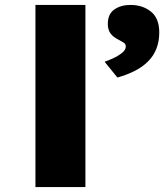

<svg xmlns="http://www.w3.org/2000/svg" viewBox="-20 -760 667 780"><path d="M124 0V-740H327V0ZM457 -445 405 -509Q419 -514 439 -523Q459 -532 475 -544.5Q491 -557 491 -571Q491 -581 483.5 -586Q476 -591 463 -598Q440 -609 429 -624Q418 -639 418 -663Q418 -703 444.5 -721.5Q471 -740 510 -740Q559 -740 593 -713Q627 -686 627 -628Q627 -592 615.5 -562.5Q604 -533 581.5 -510.5Q559 -488 527.5 -472Q496 -456 457 -445Z"/></svg>

Font: Lexend Exa Black
Style: Regular
Weight: 900
Designer: Bonnie Shaver-Troup, Thomas Jockin
Foundry: Lexend
Version: Version 1.007